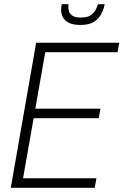

<svg xmlns="http://www.w3.org/2000/svg" viewBox="-20 -888 584 908"><path d="M31 0 151 -686H544L536 -641H194L147 -374H455L447 -329H139L89 -45H436L428 0ZM361 -770Q326 -770 306 -780Q286 -790 277.5 -806.5Q269 -823 269 -841Q269 -848 270 -855Q271 -862 272 -868H304Q304 -866 303.5 -861.5Q303 -857 303 -855Q303 -844 307 -832.5Q311 -821 324 -813Q337 -805 362 -805Q393 -805 409 -816Q425 -827 432.5 -842Q440 -857 443 -868H475Q471 -845 459 -822Q447 -799 424 -784.5Q401 -770 361 -770Z"/></svg>

Font: Archivo Condensed Thin
Style: Italic
Weight: 250
Width: 3
Italic angle: -10°
Designer: Hector Gatti
Foundry: Omnibus-Type
Version: Version 2.001